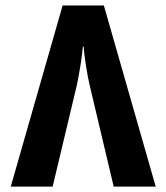

<svg xmlns="http://www.w3.org/2000/svg" viewBox="-20 -694 619 714"><path d="M212.9 -673.8H366.2L559.1 0H402.8L313 -378.9Q307.6 -400.4 299.8 -449.2Q292 -498 291 -521H288.1Q283.2 -462.4 266.1 -378.9L175.8 0H20Z"/></svg>

Font: DroidArabicKufi-Bold
Style: Bold
Weight: 700
Designer: Pascal Zoghbi
Foundry: Ascender Corporation
Version: Version 1.00